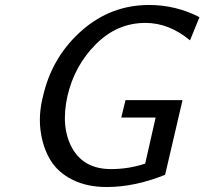

<svg xmlns="http://www.w3.org/2000/svg" viewBox="-20 -732 821 771"><path d="M153 -347Q155 -357 157 -363Q196 -512 311.5 -612Q427 -712 579 -712Q686 -712 781 -663L743 -570Q659 -640 564 -640Q450 -640 364.5 -554Q279 -468 251 -347Q223 -221 270 -137Q317 -53 426 -53Q497 -53 563 -75L605 -260H467L484 -330H713L643 -30Q521 19 409 19Q329 19 270.5 -10.5Q212 -40 182 -90Q152 -140 143 -206.5Q134 -273 153 -347Z"/></svg>

Font: Coval
Style: Book Italic
Weight: 350
Foundry: Context Ltd
Version: Version 001.000